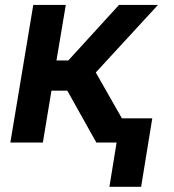

<svg xmlns="http://www.w3.org/2000/svg" viewBox="-20 -565 688 761"><path d="M21 0 111.9 -545.5H240.8L203.8 -325.3H250.7L451.7 -545.5H606.2L359.7 -277.7L517.8 0H361.9L246.8 -205.6H183.9L149.9 0ZM583.5 -95.9 539.4 175.4H413.7L457.7 -95.9Z"/></svg>

Font: Inter UI Semi Bold
Style: Italic
Weight: 600
Italic angle: -9.39999°
Designer: Rasmus Andersson
Foundry: rsms
Version: 3.2;8d6f07862